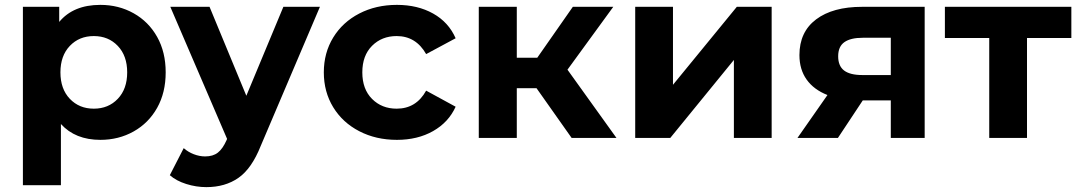

<svg xmlns="http://www.w3.org/2000/svg" viewBox="-20 -566 4425 788"><path d="M660 -269Q660 -186 625 -123.5Q590 -61 528.5 -26.5Q467 8 392 8Q289 8 230 -57V194H74V-538H223V-476Q281 -546 392 -546Q467 -546 528.5 -511.5Q590 -477 625 -414.5Q660 -352 660 -269ZM502 -269Q502 -337 463.5 -377.5Q425 -418 365 -418Q305 -418 266.5 -377.5Q228 -337 228 -269Q228 -201 266.5 -160.5Q305 -120 365 -120Q425 -120 463.5 -160.5Q502 -201 502 -269Z M1293 -538 1050 33Q1013 126 958.5 164Q904 202 827 202Q785 202 744 189Q703 176 677 153L734 42Q752 58 775.5 67Q799 76 822 76Q854 76 874 60.5Q894 45 910 9L912 4L679 -538H840L991 -173L1143 -538Z M1309 -269Q1309 -349 1347.5 -412Q1386 -475 1454.5 -510.5Q1523 -546 1609 -546Q1694 -546 1757.5 -510.5Q1821 -475 1850 -409L1729 -344Q1687 -418 1608 -418Q1547 -418 1507 -378Q1467 -338 1467 -269Q1467 -200 1507 -160Q1547 -120 1608 -120Q1688 -120 1729 -194L1850 -128Q1821 -64 1757.5 -28Q1694 8 1609 8Q1523 8 1454.5 -27.5Q1386 -63 1347.5 -126Q1309 -189 1309 -269Z M2182 -204H2101V0H1945V-538H2101V-329H2185L2331 -538H2497L2309 -280L2510 0H2326Z M2587 -538H2742V-218L3004 -538H3147V0H2992V-320L2731 0H2587Z M3775 -538V0H3636V-154H3521L3419 0H3253L3376 -176Q3320 -198 3290.5 -239.5Q3261 -281 3261 -340Q3261 -435 3329.5 -486.5Q3398 -538 3518 -538ZM3420 -335Q3420 -295 3444.5 -276.5Q3469 -258 3519 -258H3636V-411H3521Q3471 -411 3445.5 -393Q3420 -375 3420 -335Z M4377 -410H4195V0H4040V-410H3858V-538H4377Z"/></svg>

Font: Montserrat-Bold
Style: Bold
Weight: 700
Version: Version 7.200